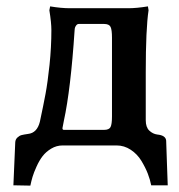

<svg xmlns="http://www.w3.org/2000/svg" viewBox="-20 -456 561 602"><path d="M180.2 -77.1 175.8 -54.2Q175.8 -48.8 180.2 -48.8H306.2Q322.3 -48.8 326.7 -57.9Q331.1 -66.9 331.1 -90.8V-337.9Q331.1 -362.3 326.7 -371.6Q322.3 -380.9 306.2 -380.9H227.1Q222.2 -380.9 218.8 -376.2Q215.3 -371.6 214.6 -367.4Q213.9 -363.3 213.9 -360.8Q201.7 -175.8 180.2 -77.1ZM141.1 -361.8Q141.1 -384.8 134.8 -423.8L137.2 -436Q171.9 -430.2 199.2 -430.2H381.8Q408.2 -430.2 443.8 -436L445.8 -423.8Q437 -365.7 437 -229V-79.1Q437 -57.1 448 -46.6Q459 -36.1 473.1 -34.2Q499.5 -31.7 501 -15.1Q502 6.3 503.4 54.9Q504.9 103.5 505.9 125H454.1Q450.7 107.4 443.4 88.4Q436 69.3 423.3 48.3Q410.6 27.3 390.1 13.7Q369.6 0 345.2 0H176.8Q157.2 0 140.6 10Q124 20 113.5 33.7Q103 47.4 94.5 66.4Q85.9 85.4 82 98.6Q78.1 111.8 75.2 126L22 125L27.8 -9.8Q28.3 -19 34.7 -24.9Q41 -30.8 47.9 -32.5Q54.7 -34.2 67.9 -36.1Q96.2 -39.1 105 -74.2Q116.2 -126.5 122.8 -161.9Q129.4 -197.3 135.3 -252.7Q141.1 -308.1 141.1 -361.8Z"/></svg>

Font: Linear Smooth
Style: Bold
Weight: 700
Designer: Philipp H. Poll, Flanker
Foundry: Philipp H. Poll, reworked by Flanker
Version: Version 1.061 | FøM Fix